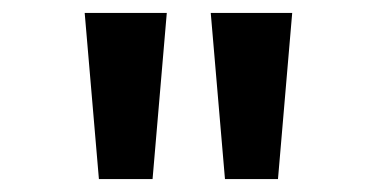

<svg xmlns="http://www.w3.org/2000/svg" viewBox="-20 -749 569 297"><path d="M133 -472H216L238 -729H111ZM328 -472H410L432 -729H306Z"/></svg>

Font: Noto Sans Bengali SemiBold
Style: Regular
Weight: 600
Designer: Jelle Bosma - Monotype Design Team
Foundry: Monotype Imaging Inc.
Version: Version 2.003